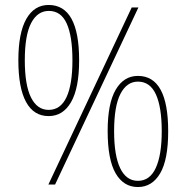

<svg xmlns="http://www.w3.org/2000/svg" viewBox="-20 -744 752 774"><path d="M176 -724Q299 -724 299 -501Q299 -389 266.5 -332.5Q234 -276 176 -276Q116 -276 85 -333Q54 -390 54 -501Q54 -611 86 -667.5Q118 -724 176 -724ZM538 -714 202 0H175L511 -714ZM177 -700Q131 -700 105.5 -651Q80 -602 80 -501Q80 -401 105 -351Q130 -301 176 -301Q224 -301 248 -352Q272 -403 272 -501Q272 -598 249 -649Q226 -700 177 -700ZM536 -438Q658 -438 658 -215Q658 -100 625.5 -45Q593 10 536 10Q478 10 446 -45.5Q414 -101 414 -216Q414 -327 446.5 -382.5Q479 -438 536 -438ZM536 -415Q491 -415 465.5 -365.5Q440 -316 440 -215Q440 -117 464.5 -66Q489 -15 536 -15Q584 -15 608 -67Q632 -119 632 -215Q632 -312 608.5 -363.5Q585 -415 536 -415Z"/></svg>

Font: Noto Sans Myanmar UI SemiCondensed Thin
Style: Regular
Weight: 100
Width: 4
Designer: Monotype Design Team
Foundry: Monotype Imaging Inc.
Version: Version 2.103; ttfautohint (v1.8.4.7-5d5b)